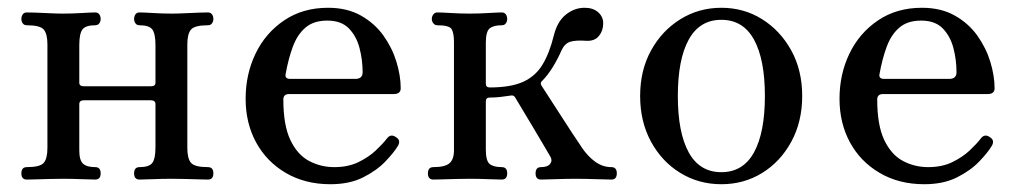

<svg xmlns="http://www.w3.org/2000/svg" viewBox="-20 -462 2614 494"><path d="M49 0Q35 0 35 -16Q35 -32 49 -32Q83 -32 92.5 -43Q102 -54 102 -81V-348Q102 -375 92.5 -386Q83 -397 49 -397Q42 -397 38.5 -402Q35 -407 35 -413Q35 -420 38.5 -425Q42 -430 49 -430Q56 -430 72 -429.5Q88 -429 107 -428Q126 -427 142 -427Q166 -427 190.5 -428.5Q215 -430 225 -430Q232 -430 235.5 -425Q239 -420 239 -413Q239 -407 235.5 -402Q232 -397 225 -397Q200 -397 192 -386Q184 -375 184 -346V-249Q184 -240 196 -240H368Q380 -240 380 -249V-346Q380 -375 372 -386Q364 -397 339 -397Q332 -397 328.5 -402Q325 -407 325 -413Q325 -420 328.5 -425Q332 -430 339 -430Q349 -430 373.5 -428.5Q398 -427 422 -427Q438 -427 457 -428Q476 -429 492.5 -429.5Q509 -430 515 -430Q522 -430 525.5 -425Q529 -420 529 -413Q529 -407 525.5 -402Q522 -397 515 -397Q481 -397 471.5 -386Q462 -375 462 -348V-81Q462 -54 471.5 -43Q481 -32 515 -32Q529 -32 529 -16Q529 0 515 0Q509 0 492.5 -0.5Q476 -1 457 -1.5Q438 -2 422 -2Q398 -2 373.5 -1Q349 0 339 0Q325 0 325 -16Q325 -32 339 -32Q364 -32 372 -43Q380 -54 380 -83V-194Q380 -204 368 -204H196Q184 -204 184 -194V-75Q184 -50 193.5 -41Q203 -32 225 -32Q239 -32 239 -16Q239 0 225 0Q215 0 190.5 -1Q166 -2 142 -2Q126 -2 107 -1.5Q88 -1 72 -0.5Q56 0 49 0Z M830 12Q765 12 715.5 -17Q666 -46 639 -95.5Q612 -145 612 -208Q612 -271 637.5 -324Q663 -377 711 -409.5Q759 -442 824 -442Q873 -442 908.5 -422Q944 -402 966.5 -370.5Q989 -339 1000 -303Q1011 -267 1011 -235Q1011 -220 993 -220H724Q709 -220 709 -206Q709 -140 727 -102Q745 -64 775 -48Q805 -32 840 -32Q876 -32 902.5 -45Q929 -58 947 -75Q965 -92 975 -105Q985 -119 999 -109Q1012 -101 1004 -87Q994 -70 971.5 -46.5Q949 -23 914 -5.5Q879 12 830 12ZM727 -259H894Q913 -259 913 -276Q913 -308 905 -338.5Q897 -369 877.5 -389Q858 -409 822 -409Q787 -409 766 -391Q745 -373 733.5 -342Q722 -311 715 -272Q712 -259 727 -259Z M1095 0Q1081 0 1081 -16Q1081 -32 1095 -32Q1125 -32 1136.5 -42Q1148 -52 1148 -75V-354Q1148 -377 1142 -387Q1136 -397 1105 -397Q1099 -397 1095 -402Q1091 -407 1091 -413Q1091 -420 1095 -425Q1099 -430 1105 -430Q1116 -430 1140.5 -428.5Q1165 -427 1188 -427Q1212 -427 1236.5 -428.5Q1261 -430 1271 -430Q1278 -430 1281.5 -425Q1285 -420 1285 -413Q1285 -407 1281.5 -402Q1278 -397 1271 -397Q1250 -397 1240 -389Q1230 -381 1230 -352V-247Q1230 -237 1240 -237Q1294 -237 1326 -251.5Q1358 -266 1376 -296Q1394 -326 1405 -371Q1414 -407 1436 -424.5Q1458 -442 1484 -442Q1506 -442 1519 -430.5Q1532 -419 1532 -402Q1532 -383 1521 -369.5Q1510 -356 1489 -357Q1461 -359 1447 -354.5Q1433 -350 1425 -333Q1415 -310 1402 -289Q1389 -268 1375 -254Q1369 -249 1373 -242Q1376 -238 1386 -222Q1396 -206 1410.5 -184Q1425 -162 1439 -140Q1453 -118 1464 -102Q1475 -86 1478 -81Q1493 -59 1512 -45.5Q1531 -32 1553 -32Q1567 -32 1567 -16Q1567 0 1553 0Q1543 0 1514 -1Q1485 -2 1461 -2Q1437 -2 1409.5 -1Q1382 0 1372 0Q1358 0 1358 -16Q1358 -32 1372 -32Q1389 -32 1395.5 -40.5Q1402 -49 1396 -59Q1393 -64 1380.5 -85.5Q1368 -107 1351.5 -134.5Q1335 -162 1321.5 -184.5Q1308 -207 1305 -212Q1301 -218 1293 -216Q1280 -214 1267 -212.5Q1254 -211 1240 -211Q1230 -211 1230 -201V-77Q1230 -48 1240 -40Q1250 -32 1271 -32Q1285 -32 1285 -16Q1285 0 1271 0Q1261 0 1236.5 -1Q1212 -2 1188 -2Q1172 -2 1153 -1.5Q1134 -1 1118 -0.5Q1102 0 1095 0Z M1836 12Q1778 12 1730.5 -17Q1683 -46 1655 -97.5Q1627 -149 1627 -215Q1627 -281 1655 -332Q1683 -383 1730.5 -412.5Q1778 -442 1836 -442Q1894 -442 1941 -412.5Q1988 -383 2016 -332Q2044 -281 2044 -215Q2044 -149 2016 -97.5Q1988 -46 1941 -17Q1894 12 1836 12ZM1836 -19Q1892 -19 1920 -70Q1948 -121 1948 -215Q1948 -309 1920 -360Q1892 -411 1836 -411Q1780 -411 1752 -360Q1724 -309 1724 -215Q1724 -121 1752 -70Q1780 -19 1836 -19Z M2358 12Q2293 12 2243.5 -17Q2194 -46 2167 -95.5Q2140 -145 2140 -208Q2140 -271 2165.5 -324Q2191 -377 2239 -409.5Q2287 -442 2352 -442Q2401 -442 2436.5 -422Q2472 -402 2494.5 -370.5Q2517 -339 2528 -303Q2539 -267 2539 -235Q2539 -220 2521 -220H2252Q2237 -220 2237 -206Q2237 -140 2255 -102Q2273 -64 2303 -48Q2333 -32 2368 -32Q2404 -32 2430.5 -45Q2457 -58 2475 -75Q2493 -92 2503 -105Q2513 -119 2527 -109Q2540 -101 2532 -87Q2522 -70 2499.5 -46.5Q2477 -23 2442 -5.5Q2407 12 2358 12ZM2255 -259H2422Q2441 -259 2441 -276Q2441 -308 2433 -338.5Q2425 -369 2405.5 -389Q2386 -409 2350 -409Q2315 -409 2294 -391Q2273 -373 2261.5 -342Q2250 -311 2243 -272Q2240 -259 2255 -259Z"/></svg>

Font: TsukuhouMincho
Style: Regular
Weight: 400
Designer: Iose
Foundry: Typographish
Version: Version 1.001; ttfautohint (v1.8.3)